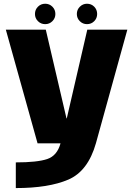

<svg xmlns="http://www.w3.org/2000/svg" viewBox="-20 -748 704 1002"><path d="M176 0H480.5L644.5 -593H435.5L328.5 -130H327L219 -593H10.5ZM62.5 233.5Q233.5 233.5 336.2 189.5Q439 145.5 480.5 0L296 -0.5Q278.5 64.5 226.5 82Q174.5 99.5 62.5 99.5ZM216 -622Q238 -622 253.5 -637.5Q269 -653 269 -675Q269 -697.5 253.5 -713Q238 -728.5 216 -728.5Q193.5 -728.5 178 -713Q162.5 -697.5 162.5 -675Q162.5 -653 178 -637.5Q193.5 -622 216 -622ZM434 -622Q456.5 -622 471.8 -637.5Q487 -653 487 -675Q487 -697.5 471.8 -713Q456.5 -728.5 434 -728.5Q412.5 -728.5 396.8 -713Q381 -697.5 381 -675Q381 -653 396.5 -637.5Q412 -622 434 -622Z"/></svg>

Font: Anybody Thin ExtraBold
Style: Regular
Weight: 800
Version: Version 1.113;gftools[0.9.25]